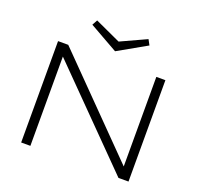

<svg xmlns="http://www.w3.org/2000/svg" viewBox="-147 -1034 1230 1194"><g transform="rotate(20 468.0 -437.5)"><path d="M756.8 0 173.8 -590.8V0H112.8V-670.9H180.2L763.2 -78.1V-670.9H823.2V0ZM656.2 -839.8 467.3 -732.9 278.3 -839.8 297.4 -875 467.3 -796.9 637.2 -875Z"/></g></svg>

Font: Syncopate
Style: Regular
Weight: 400
Width: 7
Version: Version 001.001